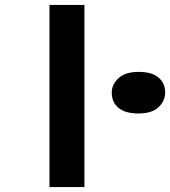

<svg xmlns="http://www.w3.org/2000/svg" viewBox="-20 -760 691 780"><path d="M181 0V-740H323V0ZM543 -299Q488 -299 461 -322Q434 -345 434 -384Q434 -417 461.5 -442.5Q489 -468 543 -468Q597 -468 624 -445Q651 -422 651 -384Q651 -350 624 -324.5Q597 -299 543 -299Z"/></svg>

Font: Lexend Tera SemiBold
Style: Regular
Weight: 600
Version: Version 1.007